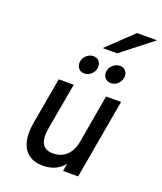

<svg xmlns="http://www.w3.org/2000/svg" viewBox="-168 -1041 975 1159"><g transform="rotate(20 319.0 -461.5)"><path d="M247 12Q191.5 12 156 -14.2Q120.5 -40.5 107.8 -90.2Q95 -140 107 -209.5L160 -511H256.5L203.5 -212.5Q191.5 -146 210.8 -112.2Q230 -78.5 278 -78.5Q331.5 -78.5 365.8 -110.8Q400 -143 410.5 -203.5L464 -511H560.5L470.5 0H374L382.5 -49Q357 -18 323.8 -3Q290.5 12 247 12ZM462.5 -596.5Q440.5 -596.5 426.8 -611Q413 -625.5 413 -646Q413 -674.5 434 -694.2Q455 -714 480.5 -714Q502 -714 515.5 -699.8Q529 -685.5 529 -665Q529 -646 519.5 -630.5Q510 -615 494.8 -605.8Q479.5 -596.5 462.5 -596.5ZM292 -596.5Q270 -596.5 256.8 -611Q243.5 -625.5 243.5 -646Q243.5 -664.5 253 -680Q262.5 -695.5 277.8 -704.8Q293 -714 309.5 -714Q332.5 -714 345.5 -699.8Q358.5 -685.5 358.5 -665Q358.5 -636.5 338.2 -616.5Q318 -596.5 292 -596.5ZM345 -779 509 -935H637.5L437.5 -779Z"/></g></svg>

Font: Overpass Medium
Style: Italic
Weight: 500
Italic angle: -10°
Designer: Delve Withrington, Dave Bailey, Thomas Jockin
Foundry: Delve Fonts LLC
Version: Version 4.000